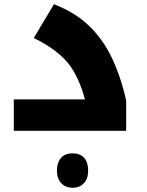

<svg xmlns="http://www.w3.org/2000/svg" viewBox="-20 -616 692 904"><path d="M45 -148H380Q366 -200 348 -239Q330 -278 311 -305Q287 -339 244 -373Q201 -407 139 -437L234 -596Q331 -559 397 -496.5Q463 -434 505.5 -346Q548 -258 574 -143V0H45ZM322 268Q288 268 268 246Q248 224 248 187Q248 151 266.5 128.5Q285 106 322 106Q357 106 376 127Q395 148 395 187Q395 225 375 246.5Q355 268 322 268Z"/></svg>

Font: Noto Kufi Arabic Black
Style: Regular
Weight: 900
Designer: Monotype Design Team, David Williams, Khaled Hosny
Foundry: Google LLC
Version: Version 2.109; ttfautohint (v1.8.4.7-5d5b)